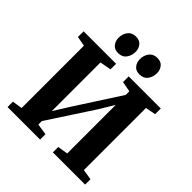

<svg xmlns="http://www.w3.org/2000/svg" viewBox="-252 -1152 1329 1329"><g transform="rotate(45 413.0 -487.0)"><path d="M33.5 0V-52.5L107 -64V-674L35 -687.5V-743H353V-688.5L270 -673V-197L343 -313.5L552.5 -638V-673L476.5 -687.5V-743H790.5V-687.5L715.5 -673V-65L792.5 -52.5V0H477V-52.5L552.5 -65V-540.5L487 -431.5L270 -99.5V-65L352 -52.5V0ZM309 -805Q274 -805 255.8 -828Q237.5 -851 237.5 -882Q237.5 -920 258 -947Q278.5 -974 317.5 -974H318.5Q354.5 -974 372.5 -951Q390.5 -928 390.5 -897Q390.5 -860 370.2 -832.5Q350 -805 310 -805ZM518 -805Q482.5 -805 464.5 -828Q446.5 -851 446.5 -882Q446.5 -920 467 -947Q487.5 -974 526.5 -974H527.5Q563.5 -974 581.5 -951Q599.5 -928 599.5 -897Q599.5 -860 579.2 -832.5Q559 -805 519 -805Z"/></g></svg>

Font: Merriweather 48pt ExtraBold
Style: Regular
Weight: 800
Version: Version 2.100